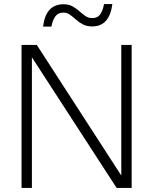

<svg xmlns="http://www.w3.org/2000/svg" viewBox="-20 -925 754 945"><path d="M86 0V-704H161L577 -61V-704H628V0H554L137 -643V0ZM533 -905Q519 -795 434 -795Q407 -795 388 -805Q369 -815 354 -828.5Q339 -842 324.5 -852.5Q310 -863 292 -863Q266 -863 252.5 -844.5Q239 -826 233 -794H192Q205 -904 293 -904Q319 -904 337.5 -893.5Q356 -883 371 -869.5Q386 -856 400.5 -846Q415 -836 434 -836Q460 -836 473 -854Q486 -872 492 -905Z"/></svg>

Font: Prodigy Sans Light
Style: Regular
Weight: 300
Designer: Wei Huang
Foundry: Wei Huang
Version: Version 1.003; ttfautohint (v1.8.3)